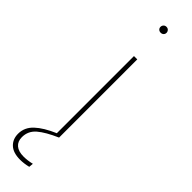

<svg xmlns="http://www.w3.org/2000/svg" viewBox="-326 -711 901 901"><g transform="rotate(45 124.5 -260.5)"><path d="M149 -704Q149 -696 143.5 -690.5Q138 -685 129 -685Q120 -685 114.5 -690.5Q109 -696 109 -704Q109 -712 114.5 -718Q120 -724 129 -724Q138 -724 143.5 -718Q149 -712 149 -704ZM118 -519H140V0Q78 27 46.5 54Q15 81 15 122Q15 150 33 165.5Q51 181 85 181Q111 181 140 174L138 196Q109 203 84 203Q38 203 14.5 181Q-9 159 -9 123Q-9 81 24 50Q57 19 118 -7Z"/></g></svg>

Font: Fira Sans Thin
Style: Regular
Weight: 100
Designer: bBox Type GmbH & Carrois Corporate GbR & Edenspiekermann AG
Foundry: bBox Type GmbH & Carrois Corporate GbR & Edenspiekermann AG
Version: Version 4.301